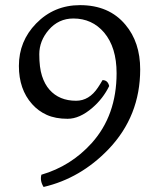

<svg xmlns="http://www.w3.org/2000/svg" viewBox="-20 -555 624 759"><path d="M143.6 135.7Q260.7 101.6 342.8 10.3Q440.9 -99.1 440.9 -265.6Q440.9 -367.7 391.6 -426.3Q344.2 -481.9 270 -481.9Q211.4 -481.9 172.4 -436.5Q135.3 -393.1 135.3 -340.6Q135.3 -288.1 146 -254.9Q156.7 -221.7 175.8 -200.2Q214.4 -156.7 280.8 -156.7Q332.5 -156.7 367.2 -209Q377 -223.6 385.3 -238.3Q406.2 -238.3 411.6 -214.8Q387.7 -165.5 345.2 -128.9Q294.9 -85.4 247.1 -85.4Q199.2 -85.4 165 -100.8Q130.9 -116.2 106.4 -144Q54.7 -202.1 54.7 -294.4Q54.7 -392.1 122.6 -461.9Q193.4 -534.7 296.4 -534.7Q411.1 -534.7 475.6 -457.5Q534.2 -388.2 534.2 -280.8Q534.2 -96.2 409.2 34.7Q298.8 149.9 152.3 184.1Q137.2 160.2 143.6 135.7Z"/></svg>

Font: Trykker
Style: Regular
Weight: 400
Designer: Magnus Gaarde
Foundry: Magnus Gaarde
Version: Version 1.001